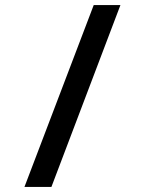

<svg xmlns="http://www.w3.org/2000/svg" viewBox="-20 -738 603 762"><path d="M77 4 352 -718H458L184 4Z"/></svg>

Font: Noto Sans Mono SemiCondensed SemiBold
Style: Regular
Weight: 600
Width: 4
Designer: Monotype Design Team
Foundry: Monotype Imaging Inc.
Version: Version 2.014; ttfautohint (v1.8.4.7-5d5b)